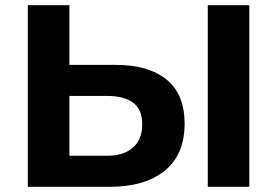

<svg xmlns="http://www.w3.org/2000/svg" viewBox="-20 -720 1068 740"><path d="M87.3 0V-700H247.5V-469.9H426.3Q552.5 -469.9 622 -413.3Q691.5 -356.7 691.5 -243.7Q691.5 -123.6 614.6 -61.8Q537.7 0 403 0ZM247.5 -119.7H393.6Q456.4 -119.7 492.2 -151Q528.1 -182.2 528.1 -240.9Q528.1 -299.1 492.5 -324.6Q457 -350.2 393.6 -350.2H247.5ZM780.8 0V-700H941V0Z"/></svg>

Font: Montserrat Thin
Style: Regular
Weight: 100
Designer: Julieta Ulanovsky
Foundry: Julieta Ulanovsky
Version: Version 9.000